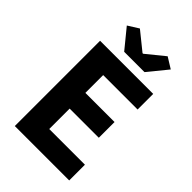

<svg xmlns="http://www.w3.org/2000/svg" viewBox="-280 -1076 1183 1183"><g transform="rotate(45 311.5 -485.0)"><path d="M89 0V-743H552V-607H252V-452H506V-315H252V-137H563V0ZM242 -800 139 -926 209 -970 328 -874H333L451 -970L522 -926L419 -800Z"/></g></svg>

Font: Noto Sans KR ExtraBold
Style: Regular
Weight: 800
Designer: Ryoko NISHIZUKA  (kana, bopomofo & ideographs); Paul D. Hunt (Latin, Greek & Cyrillic); Sandoll Communications , Soo-you
Foundry: Adobe
Version: Version 2.004-H2;hotconv 1.0.118;makeotfexe 2.5.65603